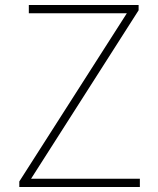

<svg xmlns="http://www.w3.org/2000/svg" viewBox="-20 -746 632 766"><path d="M57 0H538V-33H104L533 -705V-726H95V-693H486L57 -22Z"/></svg>

Font: Noto Sans CJK SC Thin
Style: Regular
Weight: 100
Designer: Ryoko NISHIZUKA 西塚涼子 (kana, bopomofo & ideographs); Paul D. Hunt (Latin, Greek & Cyrillic); Sandoll Communications 산돌커뮤니
Foundry: Adobe
Version: Version 2.004;hotconv 1.0.118;makeotfexe 2.5.65603